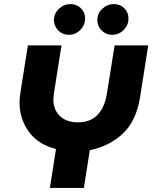

<svg xmlns="http://www.w3.org/2000/svg" viewBox="-20 -923 748 943"><path d="M225 0 255 -191Q168 -213 122 -275.5Q76 -338 76 -421Q76 -435 78 -450.5Q80 -466 82 -480L117 -700H282L246 -472Q245 -462 243.5 -452.5Q242 -443 242 -435Q242 -384 274.5 -353Q307 -322 363 -322Q403 -322 432.5 -338.5Q462 -355 480 -387Q498 -419 505 -463L543 -700H708L668 -446Q650 -332 586 -269.5Q522 -207 421 -185L392 0ZM531 -752Q500 -752 479 -773.5Q458 -795 458 -824Q458 -857 482.5 -880Q507 -903 539 -903Q570 -903 590.5 -882.5Q611 -862 611 -832Q611 -800 587.5 -776Q564 -752 531 -752ZM318 -752Q287 -752 266 -773.5Q245 -795 245 -824Q245 -857 269.5 -880Q294 -903 326 -903Q357 -903 377.5 -882.5Q398 -862 398 -832Q398 -800 374.5 -776Q351 -752 318 -752Z"/></svg>

Font: MuseoModerno
Style: Bold Italic
Weight: 700
Italic angle: -9°
Designer: Pablo Cosgaya, Héctor Gatti, Marcela Romero, and the Authors of The MuseoModerno Project.
Foundry: Omnibus-Type Team
Version: Version 1.003